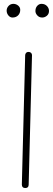

<svg xmlns="http://www.w3.org/2000/svg" viewBox="-20 -949 272 987"><path d="M109.9 17.6Q92.3 17.6 92.3 -0.5L109.4 -665Q109.4 -672.4 114.5 -677.5Q119.6 -682.6 127.4 -682.1Q134.8 -682.1 139.9 -677Q145 -671.9 144.5 -664.6L127.4 0Q127.4 17.6 109.9 17.6ZM231.9 -892.6Q231.9 -877.4 221.2 -868.2Q210.4 -858.9 196.8 -858.9Q181.6 -858.9 171.9 -869.6Q162.1 -880.4 162.1 -892.1Q162.1 -908.7 171.4 -918.9Q180.7 -929.2 193.4 -929.2Q210.4 -929.2 221.2 -918.2Q231.9 -907.2 231.9 -892.6ZM84 -898.4Q84 -880.9 73 -869.9Q62 -858.9 44.4 -858.9Q31.7 -858.9 22.9 -869.9Q14.2 -880.9 14.2 -894Q14.2 -908.2 24.2 -918.7Q34.2 -929.2 48.8 -929.2Q62.5 -929.2 73.2 -920.4Q84 -911.6 84 -898.4Z"/></svg>

Font: Mikhak ExtraLight
Style: Regular
Weight: 200
Designer: Amin Abedi
Version: Version 3.3